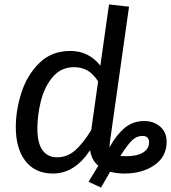

<svg xmlns="http://www.w3.org/2000/svg" viewBox="-20 -768 769 863"><path d="M729 -131Q729 -64 674.5 -26Q620 12 539 12Q505 12 475 4L434 75L378 49L422 -23Q391 -49 385 -93Q316 12 218 12Q138 12 94.5 -44Q51 -100 51 -197Q51 -273 76.5 -352Q102 -431 157 -485Q212 -539 296 -539Q379 -539 431 -473L470 -748L560 -738L474 -130Q472 -112 472 -106L474 -109Q504 -163 541 -193.5Q578 -224 628 -224Q672 -224 700.5 -198.5Q729 -173 729 -131ZM421 -402Q401 -434 375 -450Q349 -466 313 -466Q254 -466 217 -422Q180 -378 164 -314.5Q148 -251 148 -190Q148 -125 171 -93Q194 -61 236 -61Q282 -61 317 -91.5Q352 -122 390 -183ZM650 -128Q650 -157 620 -157Q595 -157 574.5 -138Q554 -119 521 -67Q530 -66 552 -66Q596 -66 623 -82.5Q650 -99 650 -128Z"/></svg>

Font: FiraGO
Style: Italic
Weight: 400
Italic angle: -8°
Designer: bBox Type GmbH
Foundry: bBox Type GmbH
Version: Version 1.001